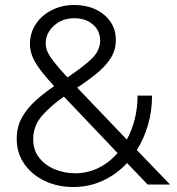

<svg xmlns="http://www.w3.org/2000/svg" viewBox="-20 -739 707 769"><path d="M571 0 489 -86Q447 -41 392 -15.5Q337 10 274 10Q211 10 160 -14Q109 -38 78 -81.5Q47 -125 47 -183Q47 -231 68 -268.5Q89 -306 123 -336.5Q157 -367 197 -394Q143 -452 121.5 -489Q100 -526 100 -563Q100 -607 123.5 -642.5Q147 -678 187.5 -698.5Q228 -719 278 -719Q325 -719 362.5 -701.5Q400 -684 422 -652.5Q444 -621 444 -579Q444 -538 423 -505.5Q402 -473 367 -444.5Q332 -416 289 -388L488 -180Q509 -218 520 -263Q531 -308 531 -356H589Q589 -295 573 -239.5Q557 -184 528 -138L661 0ZM163 -565Q163 -549 170 -532.5Q177 -516 196 -491.5Q215 -467 250 -429Q309 -468 345 -501.5Q381 -535 381 -577Q381 -616 352 -641Q323 -666 278 -666Q229 -666 196 -636Q163 -606 163 -565ZM113 -181Q113 -137 137.5 -106.5Q162 -76 200.5 -60.5Q239 -45 281 -45Q331 -45 374.5 -66.5Q418 -88 451 -126L236 -352Q184 -316 148.5 -275.5Q113 -235 113 -181Z"/></svg>

Font: Raleway
Style: Regular
Weight: 400
Designer: Matt McInerney, Pablo Impallari, Rodrigo Fuenzalida
Foundry: Matt McInerney, Pablo Impallari, Rodrigo Fuenzalida
Version: Version 4.101;RELEASE